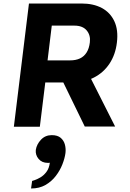

<svg xmlns="http://www.w3.org/2000/svg" viewBox="-20 -721 739 1094"><path d="M59 1 145 -701H445Q512 -701 560 -675.5Q608 -650 631.5 -600Q655 -550 646 -478Q638 -410 604 -358.5Q570 -307 515 -279Q460 -251 388 -251H238L207 1ZM463 0 332 -269 493 -283 636 0ZM251 -377H380Q412 -377 435.5 -388Q459 -399 473.5 -422Q488 -445 492 -480Q497 -520 474 -547.5Q451 -575 404 -575H275ZM157 353Q157 353 158.5 342Q160 331 161.5 320.5Q163 310 163 310Q163 310 177 305.5Q191 301 210 290Q229 279 244.5 258.5Q260 238 264 206Q262 207 258.5 207Q255 207 252 207Q219 207 200 184.5Q181 162 184 133Q189 101 213.5 75Q238 49 275 49Q308 49 326 64.5Q344 80 350 103.5Q356 127 353 151Q349 181 335.5 215.5Q322 250 298 281.5Q274 313 239 333Q204 353 157 353Z"/></svg>

Font: Inclusive Sans
Style: Italic
Weight: 400
Italic angle: -7°
Designer: Olivia King
Foundry: Olivia King
Version: Version 2.004